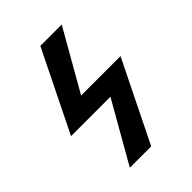

<svg xmlns="http://www.w3.org/2000/svg" viewBox="-202 -790 889 889"><g transform="rotate(-45 242.5 -346.0)"><path d="M258 0 453 -396H195L364 -692H224L29 -296H287L118 0Z"/></g></svg>

Font: XITS Math
Style: Bold
Weight: 700
Designer: MicroPress Inc., with final additions and corrections provided by Coen Hoffman, Elsevier (retired)
Version: Version 1.302